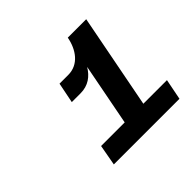

<svg xmlns="http://www.w3.org/2000/svg" viewBox="-104 -834 575 575"><g transform="rotate(-45 183.5 -547.0)"><path d="M76 -364H354L367 -430H267L325 -730H247C239 -687 213 -650 169 -650H132L119 -585H156C189 -585 211 -602 226 -627L188 -430H88Z"/></g></svg>

Font: Uncut Sans Semibold Italic
Style: Regular
Weight: 600
Italic angle: -11°
Designer: Kasper Nordkvist
Foundry: UNCUT.wtf
Version: Version 1.304;Glyphs 3.2 (3246)